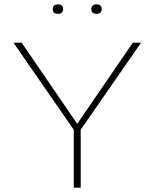

<svg xmlns="http://www.w3.org/2000/svg" viewBox="-20 -865 712 885"><path d="M320 0V-267L42 -668H80L336 -294L592 -668H630L352 -267V0ZM425 -801Q414 -801 407.5 -806.5Q401 -812 401 -823Q401 -834 407.5 -839.5Q414 -845 425 -845Q436 -845 442.5 -839.5Q449 -834 449 -823Q449 -812 442.5 -806.5Q436 -801 425 -801ZM247 -801Q236 -801 229.5 -806.5Q223 -812 223 -823Q223 -834 229.5 -839.5Q236 -845 247 -845Q258 -845 264.5 -839.5Q271 -834 271 -823Q271 -812 264.5 -806.5Q258 -801 247 -801Z"/></svg>

Font: Gantari Thin
Style: Regular
Weight: 250
Designer: Anugrah Pasau
Foundry: Lafontype
Version: Version 1.000